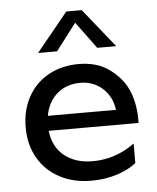

<svg xmlns="http://www.w3.org/2000/svg" viewBox="-52 -751 660 805"><g transform="rotate(-5 278.0 -348.0)"><path d="M289 -482Q364 -482 414 -447Q464 -412 488 -366Q505 -334 512.5 -293Q520 -252 518 -214H140Q147 -147 193.5 -109Q240 -71 313 -71Q410 -71 490 -130V-48Q462 -24 411.5 -7Q361 10 300 10Q226 10 168 -20.5Q110 -51 77.5 -107Q45 -163 45 -236Q45 -309 76 -365Q107 -421 162.5 -451.5Q218 -482 289 -482ZM429 -277Q421 -334 382.5 -368.5Q344 -403 289 -403Q231 -403 191.5 -369Q152 -335 142 -277ZM453 -543H373L290 -656L204 -543H124L257 -706H322Z"/></g></svg>

Font: Madhuban
Style: Regular
Weight: 400
Designer: jaikishan Patel
Foundry: MagicType
Version: Version 1.000